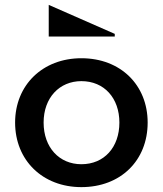

<svg xmlns="http://www.w3.org/2000/svg" viewBox="-20 -751 668 788"><path d="M180 -601H451V-612L180 -731ZM314 17C475 17 586 -92 586 -248C586 -402 475 -512 314 -512C155 -512 42 -402 42 -248C42 -93 155 17 314 17ZM314 -77C224 -77 159 -145 159 -248C159 -350 224 -418 314 -418C408 -418 470 -348 470 -248C470 -147 408 -77 314 -77Z"/></svg>

Font: LaHaus Display SemiBold
Style: Regular
Weight: 600
Designer: We are Make, BastardaType, Dalton Maag Ltd
Foundry: BastardaType, Dalton Maag Ltd
Version: Version 3.100;Glyphs 3.3 (3331)